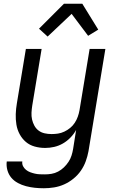

<svg xmlns="http://www.w3.org/2000/svg" viewBox="-20 -781 640 1024"><path d="M214 223Q189 223 165.5 220.5Q142 218 119 212Q96 206 75.5 195Q55 184 40.5 167Q26 150 19.5 127Q13 104 16 80H99Q97 94 103 105.5Q109 117 119 125Q129 133 141 137.5Q153 142 166 145Q179 148 192.5 148.5Q206 149 220 149Q237 149 255 146Q273 143 290 134Q307 125 321 111.5Q335 98 345.5 82Q356 66 361.5 48.5Q367 31 370 13L386 -88Q374 -66 355.5 -47Q337 -28 315 -15.5Q293 -3 269 2.5Q245 8 221 8Q192 8 165 0.5Q138 -7 118 -24Q98 -41 85 -65Q72 -89 67.5 -116.5Q63 -144 64 -172.5Q65 -201 70 -230L118 -520H202L152 -218Q149 -199 148 -180Q147 -161 151 -143.5Q155 -126 163.5 -110.5Q172 -95 186 -84.5Q200 -74 218 -70Q236 -66 255 -66Q272 -66 289 -68.5Q306 -71 323 -79Q340 -87 354.5 -99Q369 -111 379 -126.5Q389 -142 395 -159Q401 -176 404 -193L458 -520H542L452 25Q447 52 437.5 78.5Q428 105 411.5 129Q395 153 371.5 172Q348 191 322 202.5Q296 214 268.5 218.5Q241 223 214 223ZM234 -586 188 -628 321 -761H419L504 -623L450 -590L362 -707Z"/></svg>

Font: Iosevka Extended
Style: Italic
Weight: 400
Width: 7
Italic angle: -9°
Monospace: yes
Designer: Belleve Invis
Foundry: Belleve Invis
Version: Version 32.5.0; ttfautohint (v1.8.4)